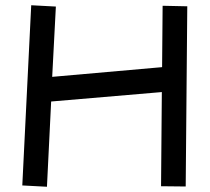

<svg xmlns="http://www.w3.org/2000/svg" viewBox="-20 -726 799 732"><path d="M159 -14 65 -19 99 -706 193 -701 179 -433 598 -470 600 -704 694 -702 688 -15 594 -16 597 -375 175 -339Z"/></svg>

Font: ZCOOL KuaiLe
Style: Regular
Weight: 400
Designer: Lui Bingke
Foundry: ZCOOL
Version: Version 3.51;August 12, 2021;FontCreator 13.0.0.2613 64-bit